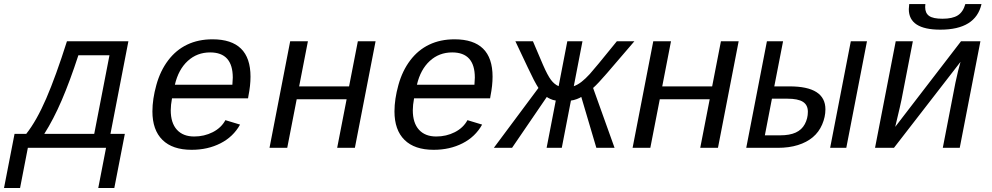

<svg xmlns="http://www.w3.org/2000/svg" viewBox="-99 -733 4920 952"><path d="M443.8 -459H289.6Q247.6 -330.1 206.8 -235.4Q166 -140.6 120.6 -69.3H368.2ZM467.8 199.2H388.2L426.8 0H39.1L0.5 199.2H-79.1L-26.9 -69.3H31.2Q82.5 -134.3 130.1 -244.4Q177.7 -354.5 232.9 -528.3H537.6L448.7 -69.3H520Z M753.9 -245.6Q747.6 -211.9 747.6 -186.5Q747.6 -123.5 778.1 -89.8Q808.6 -56.2 863.8 -56.2Q913.6 -56.2 955.8 -77.6Q998 -99.1 1018.6 -137.2L1091.3 -115.2Q1057.6 -54.7 994.4 -22.5Q931.2 9.8 851.1 9.8Q756.3 9.8 706.5 -39.3Q656.7 -88.4 656.7 -180.7Q656.7 -241.2 676.3 -311.8Q695.8 -382.3 734.9 -433.8Q773.9 -485.4 829.1 -511.7Q884.3 -538.1 954.6 -538.1Q1143.1 -538.1 1143.1 -353Q1143.1 -308.6 1132.8 -257.3L1130.9 -245.6ZM942.9 -473.1Q877.9 -473.1 831.8 -430.7Q785.6 -388.2 768.1 -313H1053.2L1055.2 -348.1Q1055.2 -473.1 942.9 -473.1Z M1427.7 -528.3 1384.3 -304.7H1631.8L1675.3 -528.3H1763.2L1660.6 0H1572.8L1619.6 -240.7H1372.1L1325.2 0H1237.3L1339.8 -528.3Z M1954.1 -245.6Q1947.8 -211.9 1947.8 -186.5Q1947.8 -123.5 1978.3 -89.8Q2008.8 -56.2 2064 -56.2Q2113.8 -56.2 2156 -77.6Q2198.2 -99.1 2218.8 -137.2L2291.5 -115.2Q2257.8 -54.7 2194.6 -22.5Q2131.3 9.8 2051.3 9.8Q1956.5 9.8 1906.7 -39.3Q1856.9 -88.4 1856.9 -180.7Q1856.9 -241.2 1876.5 -311.8Q1896 -382.3 1935.1 -433.8Q1974.1 -485.4 2029.3 -511.7Q2084.5 -538.1 2154.8 -538.1Q2343.3 -538.1 2343.3 -353Q2343.3 -308.6 2333 -257.3L2331.1 -245.6ZM2143.1 -473.1Q2078.1 -473.1 2032 -430.7Q1985.8 -388.2 1968.3 -313H2253.4L2255.4 -348.1Q2255.4 -473.1 2143.1 -473.1Z M2611.3 0 2656.7 -234.4Q2642.6 -236.3 2629.2 -242.7Q2615.7 -249 2612.3 -252.4L2439.9 0H2349.6L2570.8 -296.9Q2562 -310.5 2548.3 -336.2Q2534.7 -361.8 2456.5 -528.3H2543.5L2593.3 -411.6Q2616.2 -358.9 2633.1 -336.7Q2649.9 -314.5 2670.9 -305.7L2713.9 -528.3H2789.1L2746.1 -305.7Q2764.6 -312 2784.2 -327.1Q2803.7 -342.3 2825.4 -366Q2847.2 -389.6 2959.5 -528.3H3046.4L2910.2 -369.6Q2865.7 -317.9 2841.8 -296.9L2948.2 0H2857.9L2783.2 -252.4Q2777.3 -248 2761.5 -241.9Q2745.6 -235.8 2731.9 -234.4L2686.5 0Z M3228 -528.3 3184.6 -304.7H3432.1L3475.6 -528.3H3563.5L3460.9 0H3373L3419.9 -240.7H3172.4L3125.5 0H3037.6L3140.1 -528.3Z M3815.9 -304.7Q3993.7 -304.7 3993.7 -190.9Q3993.7 -153.3 3977.5 -115.7Q3961.4 -78.1 3931.2 -52.7Q3900.9 -27.3 3857.2 -13.7Q3813.5 0 3757.3 0H3601.1L3703.6 -528.3H3783.7L3740.2 -304.7ZM3693.4 -62H3769Q3816.4 -62 3846.4 -75.7Q3876.5 -89.4 3891.6 -117.7Q3906.7 -146 3906.7 -178.7Q3906.7 -212.4 3882.3 -228Q3857.9 -243.7 3804.7 -243.7H3728.5ZM4017.1 0 4119.6 -528.3H4199.7L4097.2 0Z M4427.2 -528.3 4371.1 -239.3Q4368.7 -224.6 4339.8 -104L4666 -528.3H4762.2L4659.7 0H4575.7L4638.2 -322.3Q4651.9 -387.2 4663.6 -426.3L4333.5 0H4239.7L4342.3 -528.3ZM4563.5 -585.9Q4407.2 -585.9 4407.2 -687.5L4409.2 -712.9H4489.3L4488.3 -697.8Q4488.3 -668 4507.8 -654.1Q4527.3 -640.1 4574.2 -640.1Q4623.5 -640.1 4649.9 -656.7Q4676.3 -673.3 4687.5 -712.9H4767.6Q4738.8 -585.9 4563.5 -585.9Z"/></svg>

Font: Liberation Mono
Style: Italic
Weight: 400
Italic angle: -12°
Monospace: yes
Designer: Steve Matteson
Foundry: Ascender Corporation
Version: Version 2.1.5